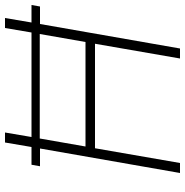

<svg xmlns="http://www.w3.org/2000/svg" viewBox="-6 -734 740 768"><g transform="rotate(-90 364.0 -350.0)"><path d="M636 -700 618 -594H200L218 -700H178L160 -594H89L83 -560H154L56 0H96L155 -340H573L514 0H554L652 -560H722L728 -594H658L676 -700ZM162 -378 194 -561H612L580 -378Z"/></g></svg>

Font: Fixel Display ExtraLight
Style: Italic
Weight: 200
Italic angle: -10°
Designer: AlfaBravo + MacPaw
Foundry: Kyrylo Tkachov, Marchela Mozhyna, Serhii Makarenko, Maria Weinstein, Zakhar Kryvoshyya
Version: Version 1.210;Glyphs 3.2 (3217)